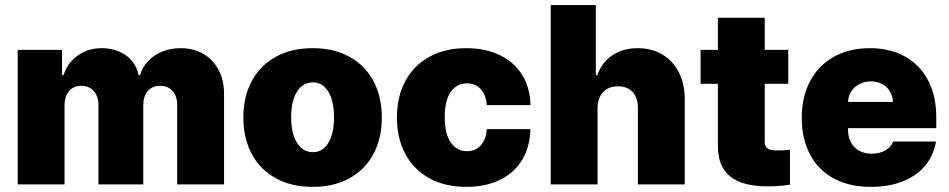

<svg xmlns="http://www.w3.org/2000/svg" viewBox="-20 -727 3741 757"><path d="M49.8 -530.3H224.6V-430.7H230.5Q246.6 -480 286.9 -508.5Q327.1 -537.1 381.8 -537.1Q418.5 -537.1 449.5 -523.9Q480.5 -510.7 500.5 -486.6Q520.5 -462.4 526.4 -430.7H532.2Q541.5 -462.4 564.2 -486.6Q586.9 -510.7 620.1 -523.9Q653.3 -537.1 692.4 -537.1Q742.2 -537.1 781 -514.9Q819.8 -492.7 841.6 -451.9Q863.3 -411.1 863.3 -357.4V0H678.7V-311.5Q678.7 -347.7 660.2 -368.2Q641.6 -388.7 611.3 -388.7Q580.1 -388.7 562.5 -367.9Q544.9 -347.2 544.9 -311.5V0H368.2V-312.5Q368.2 -347.2 349.6 -367.9Q331.1 -388.7 300.8 -388.7Q270 -388.7 252.2 -367.7Q234.4 -346.7 234.4 -310.5V0H49.8Z M939.5 -263.7Q939.5 -345.2 972.4 -407Q1005.4 -468.8 1067.1 -502.9Q1128.9 -537.1 1212.9 -537.1Q1296.9 -537.1 1358.4 -502.9Q1419.9 -468.8 1452.6 -407Q1485.4 -345.2 1485.4 -263.7Q1485.4 -182.1 1452.6 -120.4Q1419.9 -58.6 1358.4 -24.4Q1296.9 9.8 1212.9 9.8Q1128.9 9.8 1067.1 -24.4Q1005.4 -58.6 972.4 -120.4Q939.5 -182.1 939.5 -263.7ZM1296.9 -264.6Q1296.9 -328.6 1274.7 -365.5Q1252.4 -402.3 1213.9 -402.3Q1173.8 -402.3 1150.9 -365.5Q1127.9 -328.6 1127.9 -264.6Q1127.9 -201.2 1150.9 -164.1Q1173.8 -127 1213.9 -127Q1252.4 -127 1274.7 -164.1Q1296.9 -201.2 1296.9 -264.6Z M1544.9 -263.7Q1544.9 -345.2 1577.9 -407Q1610.8 -468.8 1672.6 -502.9Q1734.4 -537.1 1818.4 -537.1Q1894 -537.1 1950.9 -509.5Q2007.8 -481.9 2039.1 -431.2Q2070.3 -380.4 2071.3 -312.5H1899.4Q1896 -353.5 1875 -376Q1854 -398.4 1821.3 -398.4Q1780.8 -398.4 1757.1 -364.5Q1733.4 -330.6 1733.4 -265.6Q1733.4 -199.7 1757.1 -165.3Q1780.8 -130.9 1821.3 -130.9Q1854 -130.9 1875 -153.3Q1896 -175.8 1899.4 -217.8H2071.3Q2069.8 -148.9 2039.1 -97.4Q2008.3 -45.9 1951.7 -18.1Q1895 9.8 1818.4 9.8Q1734.4 9.8 1672.6 -24.4Q1610.8 -58.6 1577.9 -120.4Q1544.9 -182.1 1544.9 -263.7Z M2335.9 0H2151.4V-707H2329.1V-430.7H2335Q2352.5 -481 2394.3 -509Q2436 -537.1 2494.1 -537.1Q2549.3 -537.1 2591.6 -512Q2633.8 -486.8 2656.7 -441.4Q2679.7 -396 2679.7 -337.9V0H2495.1V-299.8Q2495.1 -340.8 2474.6 -363.8Q2454.1 -386.7 2416 -386.7Q2379.9 -386.7 2357.9 -363.5Q2335.9 -340.3 2335.9 -299.8Z M3087.9 -396.5H2995.1V-169.9Q2995.1 -149.4 3006.3 -141.6Q3017.6 -133.8 3042 -133.8Q3069.8 -133.8 3094.7 -136.7V1Q3053.7 7.8 3006.8 7.8Q2908.7 7.8 2859.4 -31Q2810.1 -69.8 2810.5 -151.4V-396.5H2742.2V-530.3H2810.5V-657.2H2995.1V-530.3H3087.9Z M3141.1 -263.7Q3141.1 -345.2 3174.1 -407.2Q3207 -469.2 3267.8 -503.2Q3328.6 -537.1 3409.7 -537.1Q3488.3 -537.1 3547.4 -504.6Q3606.4 -472.2 3638.9 -410.9Q3671.4 -349.6 3671.4 -265.6V-221.7H3323.7V-214.8Q3323.7 -173.3 3348.9 -147.2Q3374 -121.1 3417.5 -121.1Q3447.8 -121.1 3470.2 -133.8Q3492.7 -146.5 3501.5 -168.9H3670.4Q3661.1 -114.3 3627.7 -74Q3594.2 -33.7 3539.6 -12Q3484.9 9.8 3413.6 9.8Q3329.6 9.8 3268.3 -22.9Q3207 -55.7 3174.1 -117.2Q3141.1 -178.7 3141.1 -263.7ZM3500.5 -325.2Q3500 -348.6 3488.5 -367.2Q3477.1 -385.7 3457.5 -396Q3438 -406.2 3413.6 -406.2Q3389.2 -406.2 3368.9 -395.8Q3348.6 -385.3 3336.4 -366.9Q3324.2 -348.6 3323.7 -325.2Z"/></svg>

Font: Pretendard GOV Black
Style: Regular
Weight: 900
Designer: Base glyphs from Inter by Rasmus Andersson; Hangeul glyphs from Noto Sans CJK(Source Han Sans) by Jang Soo-young and Kan
Foundry: Kil Hyung-jin
Version: Version 1.309